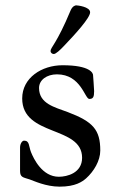

<svg xmlns="http://www.w3.org/2000/svg" viewBox="-20 -682 433 718"><path d="M169 -491C169 -485 175 -480 181 -480C189 -480 205 -495 220 -511C261 -554 317 -615 317 -636C317 -657 269 -662 265 -662C261 -662 251 -659 244 -643C192 -518 169 -505 169 -491ZM55 -43C55 -18 67 -19 91 -11C106 -6 151 16 203 16C263 16 288 -3 302 -15C331 -41 355 -81 355 -119C355 -197 328 -227 233 -263C185 -281 126 -294 126 -353C126 -383 155 -404 193 -404C283 -404 297 -312 314 -312C328 -312 332 -319 332 -341C332 -352 328 -398 328 -401C328 -408 318 -438 214 -438C136 -438 63 -391 63 -314C63 -170 287 -213 287 -92C287 -35 231 -21 200 -21C138 -21 106 -88 96 -113C87 -136 91 -156 70 -156C63 -156 55 -145 55 -130Z"/></svg>

Font: OFL Sorts Mill Goudy
Style: Regular
Weight: 500
Version: Version 003.000